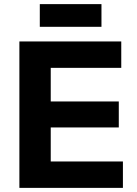

<svg xmlns="http://www.w3.org/2000/svg" viewBox="-20 -911 662 931"><path d="M74 0V-710H568V-582H226V-419H556V-293H226V-128H576V0ZM173 -781V-891H472V-781Z"/></svg>

Font: Geist
Style: Bold
Weight: 400
Designer: Basement.studio, Andrés Briganti, Mateo Zaragoza
Foundry: Basement.studio, Vercel, Andrés Briganti, Guido Ferreyra, Mateo Zaragoza
Version: Version 1.401